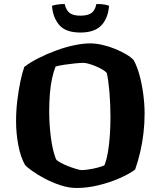

<svg xmlns="http://www.w3.org/2000/svg" viewBox="-20 -936 801 956"><path d="M362 0Q322 0 280 -14Q238 -28 201.5 -47.5Q165 -67 139.5 -85.5Q114 -104 105 -114Q83 -152 71.5 -211.5Q60 -271 60 -333Q60 -384 66 -434Q72 -484 81 -528Q90 -572 101 -603Q131 -626 172.5 -647Q214 -668 260.5 -685Q307 -702 351 -711Q395 -720 429 -720Q457 -720 490 -712.5Q523 -705 554.5 -692Q586 -679 610 -664.5Q634 -650 646 -636Q663 -605 675 -560.5Q687 -516 693.5 -466Q700 -416 700 -370Q700 -322 694.5 -274Q689 -226 678.5 -180.5Q668 -135 653 -92Q624 -70 575 -48.5Q526 -27 470 -13.5Q414 0 362 0ZM386 -89Q397 -89 419 -92Q441 -95 464.5 -101Q488 -107 500 -113Q511 -141 517.5 -179.5Q524 -218 527 -262.5Q530 -307 530 -351Q530 -417 525 -476.5Q520 -536 512 -572Q505 -581 489.5 -590Q474 -599 456 -606.5Q438 -614 421.5 -618.5Q405 -623 395 -623Q381 -623 355 -620.5Q329 -618 302.5 -614Q276 -610 257 -605Q247 -581 239.5 -547Q232 -513 228.5 -471Q225 -429 225 -382Q225 -316 233.5 -250.5Q242 -185 259 -143Q265 -135 282.5 -125.5Q300 -116 321 -108Q342 -100 360.5 -94.5Q379 -89 386 -89ZM380 -774Q307 -774 275 -811.5Q243 -849 239 -907Q245 -910 263 -913Q281 -916 302 -916Q310 -883 328 -870.5Q346 -858 380 -858Q416 -858 434.5 -870.5Q453 -883 460 -916Q488 -916 502.5 -913Q517 -910 523 -907Q518 -844 484 -809Q450 -774 380 -774Z"/></svg>

Font: Texturina Medium 12pt ExtraBold
Style: Regular
Weight: 800
Version: Version 1.002